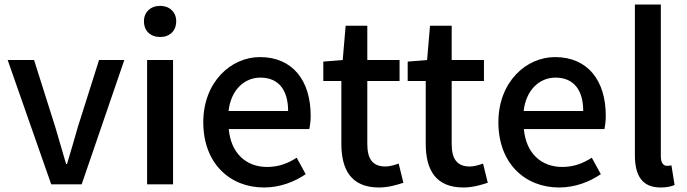

<svg xmlns="http://www.w3.org/2000/svg" viewBox="-20 -817 3045 851"><path d="M207 0H342L531 -551H419L325 -254C310 -200 293 -144 277 -90H273C257 -144 241 -200 225 -254L131 -551H14Z M632 0H747V-551H632ZM690 -653C732 -653 761 -680 761 -723C761 -763 732 -791 690 -791C647 -791 618 -763 618 -723C618 -680 647 -653 690 -653Z M1150 14C1221 14 1285 -11 1335 -45L1295 -118C1255 -92 1213 -77 1164 -77C1069 -77 1003 -140 994 -245H1351C1354 -259 1357 -281 1357 -304C1357 -459 1278 -564 1132 -564C1004 -564 881 -454 881 -275C881 -93 999 14 1150 14ZM993 -325C1004 -421 1065 -473 1134 -473C1214 -473 1257 -419 1257 -325Z M1660 14C1700 14 1738 3 1768 -7L1747 -92C1731 -86 1707 -79 1689 -79C1631 -79 1608 -113 1608 -179V-458H1751V-551H1608V-703H1512L1499 -551L1413 -544V-458H1493V-180C1493 -64 1537 14 1660 14Z M2034 14C2074 14 2112 3 2142 -7L2121 -92C2105 -86 2081 -79 2063 -79C2005 -79 1982 -113 1982 -179V-458H2125V-551H1982V-703H1886L1873 -551L1787 -544V-458H1867V-180C1867 -64 1911 14 2034 14Z M2458 14C2529 14 2593 -11 2643 -45L2603 -118C2563 -92 2521 -77 2472 -77C2377 -77 2311 -140 2302 -245H2659C2662 -259 2665 -281 2665 -304C2665 -459 2586 -564 2440 -564C2312 -564 2189 -454 2189 -275C2189 -93 2307 14 2458 14ZM2301 -325C2312 -421 2373 -473 2442 -473C2522 -473 2565 -419 2565 -325Z M2908 14C2937 14 2956 9 2970 3L2956 -84C2945 -82 2941 -82 2936 -82C2922 -82 2909 -93 2909 -124V-797H2794V-130C2794 -40 2825 14 2908 14Z"/></svg>

Font: Noto Sans CJK HK Medium
Style: Regular
Weight: 500
Designer: Ryoko NISHIZUKA 西塚涼子 (kana, bopomofo & ideographs); Paul D. Hunt (Latin, Greek & Cyrillic); Sandoll Communications 산돌커뮤니
Foundry: Adobe
Version: Version 2.004;hotconv 1.0.118;makeotfexe 2.5.65603